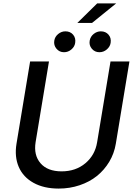

<svg xmlns="http://www.w3.org/2000/svg" viewBox="-20 -1085 778 1117"><path d="M622.9 -727.3H733L653.8 -248.9Q644.5 -192.1 615.6 -143.8Q586.6 -95.5 543.7 -61.1Q500.7 -26.6 443.2 -7.3Q385.7 12.1 321.4 12.1Q235.4 12.1 175.1 -21.3Q114.7 -54.7 89.1 -113.8Q63.6 -172.9 76 -248.9L155.2 -727.3H264.9L187.1 -257.8Q175.1 -182.5 215.7 -135.3Q256.4 -88.1 338.4 -88.1Q420.5 -88.1 476.7 -135.3Q533 -182.5 545.1 -257.8ZM558.2 -781.2Q531.6 -781.2 514.4 -801.3Q497.2 -821.4 501.8 -848.4Q505.7 -871.8 524.7 -887.3Q543.7 -902.7 566.4 -902.7Q594.8 -902.7 611.5 -883.2Q628.2 -863.6 623.6 -835.2Q620 -813.2 601.2 -797.2Q582.4 -781.2 558.2 -781.2ZM352.3 -781.2Q325.6 -781.2 308.6 -801.5Q291.5 -821.7 295.8 -848.4Q299.4 -871.4 318.4 -887.1Q337.4 -902.7 360.4 -902.7Q388.8 -902.7 405.4 -883.2Q421.9 -863.6 417.3 -835.2Q414.1 -813.2 395.2 -797.2Q376.4 -781.2 352.3 -781.2ZM430 -951.7 545.5 -1065.3H655.9L515.6 -951.7Z"/></svg>

Font: Karasuma Gothic
Style: Medium Italic
Weight: 500
Italic angle: 9.39998°
Designer: Rasmus Andersson / Ryoko Nishizuka
Foundry: Genbu
Version: Version 1.00